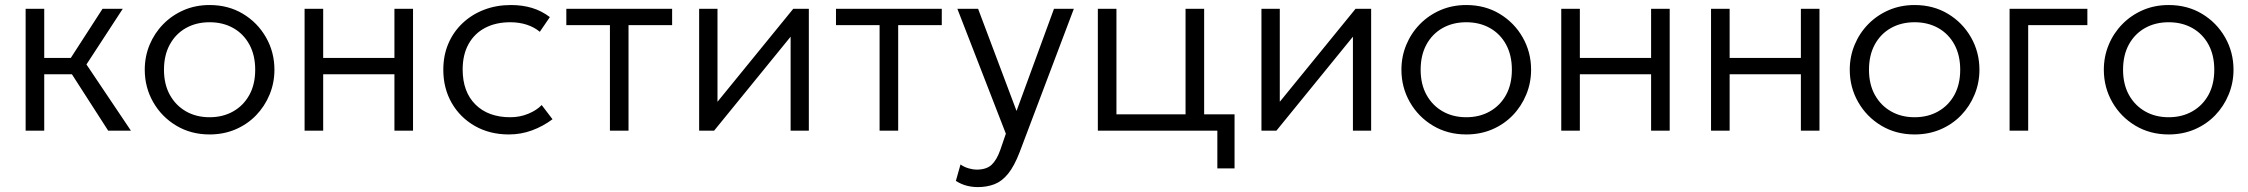

<svg xmlns="http://www.w3.org/2000/svg" viewBox="-20 -520 8946 764"><path d="M410.5 0 243 -260.5 388 -485H468.5L324 -263.5L501 0ZM82 0V-485H156V-289.5H300.5V-224.5H156V0Z M814 15Q740 15 681.5 -20Q623 -55 589.5 -113.8Q556 -172.5 556 -242.5Q556 -295 575.2 -341.5Q594.5 -388 629.5 -423.8Q664.5 -459.5 711.5 -479.8Q758.5 -500 814 -500Q888.5 -500 946.8 -465Q1005 -430 1038.5 -371.2Q1072 -312.5 1072 -242.5Q1072 -190.5 1052.8 -143.8Q1033.5 -97 999 -61.2Q964.5 -25.5 917.2 -5.2Q870 15 814 15ZM814 -53.5Q867 -53.5 908 -76.8Q949 -100 972.2 -142.2Q995.5 -184.5 995.5 -242.5Q995.5 -300.5 972.2 -343Q949 -385.5 908 -408.5Q867 -431.5 814 -431.5Q761 -431.5 720 -408.5Q679 -385.5 655.8 -343Q632.5 -300.5 632.5 -242.5Q632.5 -184.5 656 -142.2Q679.5 -100 720.2 -76.8Q761 -53.5 814 -53.5Z M1192 0V-485H1266V-289.5H1549.5V-485H1623.5V0H1549.5V-224.5H1266V0Z M2005 15Q1929 15 1870 -18.5Q1811 -52 1777.5 -110.2Q1744 -168.5 1744 -242.5Q1744 -299 1763.8 -345.8Q1783.5 -392.5 1820 -427.2Q1856.5 -462 1905.8 -481Q1955 -500 2013 -500Q2058.5 -500 2096.8 -488.5Q2135 -477 2168 -452L2128 -393.5Q2106 -412 2075.8 -421.8Q2045.5 -431.5 2011 -431.5Q1953 -431.5 1910.5 -409.2Q1868 -387 1844.5 -344.8Q1821 -302.5 1821 -243.5Q1821 -154.5 1872 -104Q1923 -53.5 2010.5 -53.5Q2049 -53.5 2082.5 -67.5Q2116 -81.5 2135.5 -102L2178.5 -45.5Q2141 -17.5 2097 -1.2Q2053 15 2005 15Z M2407 0V-420H2233.5V-485H2654.5V-420H2481V0Z M2762 0V-485H2835V-115L3136.5 -485H3198.5V0H3126V-374L2821.5 0Z M3480 0V-420H3306.5V-485H3727.5V-420H3554V0Z M3870.5 224.5Q3849 224.5 3827.8 219.2Q3806.5 214 3783.5 200L3802 134.5Q3817 145 3834.8 150Q3852.5 155 3865.5 155Q3905.5 155 3926 135.5Q3946.5 116 3960.5 76L3982.5 12L3789.5 -485H3872L4025 -78.5L4174 -485H4253L4037.5 85Q4016 141 3991.5 171.2Q3967 201.5 3937 213Q3907 224.5 3870.5 224.5Z M4348.5 0V-485H4422.5V-65H4697.5V-485H4771.5V0ZM4824 150V0H4726.5V-65H4892.5V150Z M4999.5 0V-485H5072.5V-115L5374 -485H5436V0H5363.5V-374L5059 0Z M5814.5 15Q5740.5 15 5682 -20Q5623.5 -55 5590 -113.8Q5556.5 -172.5 5556.5 -242.5Q5556.5 -295 5575.8 -341.5Q5595 -388 5630 -423.8Q5665 -459.5 5712 -479.8Q5759 -500 5814.5 -500Q5889 -500 5947.2 -465Q6005.5 -430 6039 -371.2Q6072.5 -312.5 6072.5 -242.5Q6072.5 -190.5 6053.2 -143.8Q6034 -97 5999.5 -61.2Q5965 -25.5 5917.8 -5.2Q5870.5 15 5814.5 15ZM5814.5 -53.5Q5867.5 -53.5 5908.5 -76.8Q5949.5 -100 5972.8 -142.2Q5996 -184.5 5996 -242.5Q5996 -300.5 5972.8 -343Q5949.5 -385.5 5908.5 -408.5Q5867.5 -431.5 5814.5 -431.5Q5761.5 -431.5 5720.5 -408.5Q5679.5 -385.5 5656.2 -343Q5633 -300.5 5633 -242.5Q5633 -184.5 5656.5 -142.2Q5680 -100 5720.8 -76.8Q5761.5 -53.5 5814.5 -53.5Z M6192.5 0V-485H6266.5V-289.5H6550V-485H6624V0H6550V-224.5H6266.5V0Z M6788.5 0V-485H6862.5V-289.5H7146V-485H7220V0H7146V-224.5H6862.5V0Z M7598.5 15Q7524.5 15 7466 -20Q7407.5 -55 7374 -113.8Q7340.5 -172.5 7340.5 -242.5Q7340.5 -295 7359.8 -341.5Q7379 -388 7414 -423.8Q7449 -459.5 7496 -479.8Q7543 -500 7598.5 -500Q7673 -500 7731.2 -465Q7789.5 -430 7823 -371.2Q7856.5 -312.5 7856.5 -242.5Q7856.5 -190.5 7837.2 -143.8Q7818 -97 7783.5 -61.2Q7749 -25.5 7701.8 -5.2Q7654.5 15 7598.5 15ZM7598.5 -53.5Q7651.5 -53.5 7692.5 -76.8Q7733.5 -100 7756.8 -142.2Q7780 -184.5 7780 -242.5Q7780 -300.5 7756.8 -343Q7733.5 -385.5 7692.5 -408.5Q7651.5 -431.5 7598.5 -431.5Q7545.5 -431.5 7504.5 -408.5Q7463.5 -385.5 7440.2 -343Q7417 -300.5 7417 -242.5Q7417 -184.5 7440.5 -142.2Q7464 -100 7504.8 -76.8Q7545.5 -53.5 7598.5 -53.5Z M7976.5 0V-485H8286V-420H8050.5V0Z M8609.5 15Q8535.5 15 8477 -20Q8418.5 -55 8385 -113.8Q8351.5 -172.5 8351.5 -242.5Q8351.5 -295 8370.8 -341.5Q8390 -388 8425 -423.8Q8460 -459.5 8507 -479.8Q8554 -500 8609.5 -500Q8684 -500 8742.2 -465Q8800.5 -430 8834 -371.2Q8867.5 -312.5 8867.5 -242.5Q8867.5 -190.5 8848.2 -143.8Q8829 -97 8794.5 -61.2Q8760 -25.5 8712.8 -5.2Q8665.5 15 8609.5 15ZM8609.5 -53.5Q8662.5 -53.5 8703.5 -76.8Q8744.5 -100 8767.8 -142.2Q8791 -184.5 8791 -242.5Q8791 -300.5 8767.8 -343Q8744.5 -385.5 8703.5 -408.5Q8662.5 -431.5 8609.5 -431.5Q8556.5 -431.5 8515.5 -408.5Q8474.5 -385.5 8451.2 -343Q8428 -300.5 8428 -242.5Q8428 -184.5 8451.5 -142.2Q8475 -100 8515.8 -76.8Q8556.5 -53.5 8609.5 -53.5Z"/></svg>

Font: Geologica Cursive ExtraLight
Style: Regular
Weight: 250
Designer: Sindre Bremnes, Frode Helland
Foundry: Monokrom Skriftforlag AS
Version: Version 1.010;gftools[0.9.28]